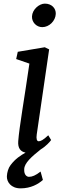

<svg xmlns="http://www.w3.org/2000/svg" viewBox="-20 -826 353 1049"><path d="M210.9 -677.7C249 -677.7 283.2 -711.9 284.7 -750C286.1 -780.3 262.7 -806.2 225.1 -806.2C193.8 -806.2 156.2 -773.9 154.8 -736.3C153.3 -704.6 179.2 -677.7 210.9 -677.7ZM37.6 76.2C25.4 91.8 18.6 116.2 17.6 136.7C16.1 167.5 40 203.1 92.3 203.1C148.9 203.1 189 179.7 214.4 157.2L201.7 111.3C174.3 132.8 155.8 140.1 138.2 140.1C127 140.1 110.4 129.9 112.3 98.1C113.3 64.5 152.8 29.8 202.6 -9.8C231.9 -27.3 253.4 -52.2 259.3 -61L243.7 -86.9C215.8 -60.5 201.7 -54.2 191.4 -54.2C181.2 -54.2 177.2 -67.4 180.7 -91.3L248.5 -556.2L224.6 -567.9L77.1 -543L68.4 -503.4L140.6 -478.5C113.8 -291 85.4 -133.3 79.6 -54.7C76.7 -15.6 92.8 2.4 119.6 7.8C92.3 23.4 64 41 37.6 76.2Z"/></svg>

Font: Merriweather
Style: Italic
Weight: 400
Italic angle: -7.5°
Designer: Eben Sorkin
Foundry: Eben Sorkin
Version: Version 1.001